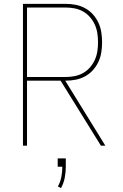

<svg xmlns="http://www.w3.org/2000/svg" viewBox="-20 -755 640 995"><path d="M99 0V-735H321Q347 -735 372.5 -730Q398 -725 421 -712.5Q444 -700 461.5 -680.5Q479 -661 490 -637.5Q501 -614 505 -588Q509 -562 509 -536Q509 -510 505 -484Q501 -458 490 -434.5Q479 -411 461.5 -391.5Q444 -372 421 -359.5Q398 -347 372.5 -342Q347 -337 321 -337H318L526 0H503L294 -337H120V0ZM120 -356H321Q344 -356 367 -360.5Q390 -365 410.5 -376.5Q431 -388 446.5 -406Q462 -424 471.5 -445Q481 -466 484.5 -489.5Q488 -513 488 -536Q488 -559 484.5 -582.5Q481 -606 471.5 -627Q462 -648 446.5 -666Q431 -684 410.5 -695.5Q390 -707 367 -711.5Q344 -716 321 -716H120ZM296 220 280 211Q293 188 298 161.5Q303 135 303 109H279V66H321V109Q321 137 315.5 166Q310 195 296 220Z"/></svg>

Font: Iosevka SS04 Thin Extended
Style: Regular
Weight: 100
Width: 7
Monospace: yes
Designer: Belleve Invis
Foundry: Belleve Invis
Version: Version 19.0.0; ttfautohint (v1.8.4)